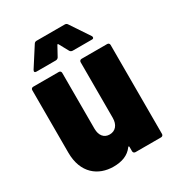

<svg xmlns="http://www.w3.org/2000/svg" viewBox="-170 -807 848 921"><g transform="rotate(-30 253.5 -346.0)"><path d="M254 -633 283 -580C286 -575 292 -572 298 -572H405C411 -572 414 -575 414 -580C414 -582 414 -584 412 -587L342 -692C339 -697 334 -700 328 -700H171C165 -700 160 -697 157 -692L89 -586C84 -577 88 -572 97 -572H204C210 -572 216 -575 219 -580L248 -633C250 -636 252 -636 254 -633ZM303 -505V-197C303 -159 283 -135 251 -135C220 -135 201 -158 201 -196V-505C201 -512 196 -517 189 -517H47C40 -517 35 -512 35 -505V-159C35 -45 106 8 190 8C236 8 273 -5 297 -38C300 -42 303 -40 303 -36V-12C303 -5 308 0 315 0H457C464 0 469 -5 469 -12V-505C469 -512 464 -517 457 -517H315C308 -517 303 -512 303 -505Z"/></g></svg>

Font: Barlow Semi Condensed ExtraBold
Style: Regular
Weight: 800
Width: 4
Designer: Jeremy Tribby
Foundry: Tribby Type
Version: Version 1.422;hotconv 1.0.109;makeotfexe 2.5.65596